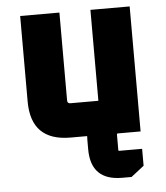

<svg xmlns="http://www.w3.org/2000/svg" viewBox="-52 -578 702 814"><g transform="rotate(-5 299.0 -171.5)"><path d="M64 -168V-532H231V-158Q231 -145 244 -145H363V-532H530V0H232Q64 0 64 -168ZM302 18Q302 -115 435 -115H453V0H433Q429 0 429 4V70Q429 74 433 74H530V146L475 189H435Q302 189 302 56Z"/></g></svg>

Font: Oxanium ExtraBold
Style: Regular
Weight: 800
Designer: Severin Meyer
Version: Version 2.000